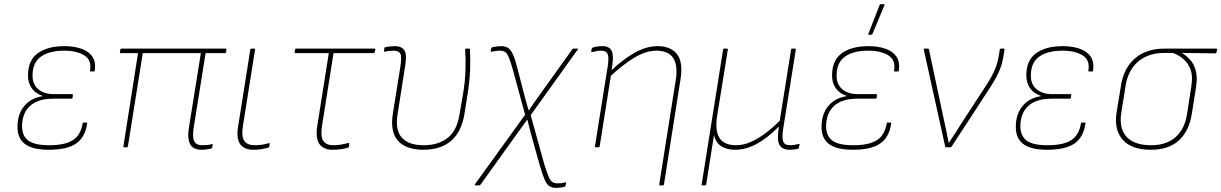

<svg xmlns="http://www.w3.org/2000/svg" viewBox="-20 -715 5928 932"><path d="M217 12Q138 12 101 -16Q64 -44 65 -101Q65 -160 97 -199.5Q129 -239 186 -248V-250Q152 -261 133.5 -287.5Q115 -314 116 -352Q117 -424 164.5 -457.5Q212 -491 293 -491Q339 -491 375 -478.5Q411 -466 428.5 -440Q446 -414 440 -372Q440 -368 436 -368H420Q416 -368 417 -372Q426 -423 389.5 -446Q353 -469 292 -469Q219 -469 178.5 -440Q138 -411 138 -349Q137 -307 165 -282.5Q193 -258 242 -258H331Q334 -258 334 -254L332 -240Q332 -236 328 -236H239Q165 -236 126.5 -201.5Q88 -167 87 -104Q87 -55 117.5 -32.5Q148 -10 219 -10Q295 -10 333.5 -34.5Q372 -59 381 -116Q381 -120 385 -120H401Q405 -120 403 -116Q394 -50 350.5 -19Q307 12 217 12Z M958 12Q933 12 917.5 1.5Q902 -9 896.5 -32.5Q891 -56 897 -95L955 -457H673L601 -5Q600 0 596 0H582Q578 0 579 -5L650 -457H566Q561 -457 562 -463L564 -474Q565 -479 570 -479H1075Q1080 -479 1079 -474L1077 -461Q1076 -457 1072 -457H978L920 -94Q913 -49 923 -29.5Q933 -10 961 -10Q974 -10 985.5 -11Q997 -12 1009 -16Q1013 -18 1012 -13L1010 2Q1010 4 1006 6Q997 8 985 10Q973 12 958 12Z M1210 12Q1166 12 1146 -15Q1126 -42 1136 -102L1195 -474Q1196 -479 1201 -479H1214Q1219 -479 1218 -474L1159 -102Q1151 -52 1166 -31Q1181 -10 1215 -10Q1232 -10 1248 -12Q1264 -14 1285 -20Q1290 -21 1289 -15L1287 -4Q1286 1 1281 2Q1264 7 1246.5 9.5Q1229 12 1210 12Z M1594 12Q1565 12 1546 -0.5Q1527 -13 1520.5 -38.5Q1514 -64 1520 -103L1576 -457H1413Q1409 -457 1410 -463L1412 -474Q1413 -479 1417 -479H1798Q1803 -479 1802 -474L1799 -462Q1798 -457 1794 -457H1599L1543 -103Q1535 -52 1549.5 -31Q1564 -10 1598 -10Q1617 -10 1634.5 -13Q1652 -16 1671 -21Q1676 -23 1675 -15L1674 -4Q1673 1 1668 2Q1656 6 1636.5 9Q1617 12 1594 12Z M2035 12Q1952 12 1912.5 -31Q1873 -74 1887 -164L1923 -388Q1931 -439 1923.5 -454Q1916 -469 1892 -469Q1882 -469 1871 -468Q1860 -467 1849 -464Q1844 -463 1844 -468L1846 -482Q1846 -484 1847.5 -484.5Q1849 -485 1851 -486Q1859 -488 1872 -489.5Q1885 -491 1897 -491Q1929 -491 1942.5 -471.5Q1956 -452 1947 -397L1910 -161Q1897 -84 1930.5 -47Q1964 -10 2036 -10Q2109 -10 2154 -46.5Q2199 -83 2211 -162L2227 -255Q2238 -319 2239.5 -375.5Q2241 -432 2238 -475Q2238 -479 2242 -479H2256Q2261 -479 2261 -475Q2264 -434 2262 -378Q2260 -322 2250 -260L2235 -165Q2221 -76 2170.5 -32Q2120 12 2035 12Z M2680 197Q2661 197 2647.5 189Q2634 181 2623.5 156.5Q2613 132 2600 87L2566 -34Q2559 -58 2552.5 -84.5Q2546 -111 2540 -134H2539Q2523 -112 2508 -91Q2493 -70 2477 -48L2312 182Q2310 185 2306 185H2287Q2286 185 2285 183.5Q2284 182 2285 180L2529 -158L2471 -371Q2459 -414 2450.5 -435Q2442 -456 2432 -462.5Q2422 -469 2407 -469Q2396 -469 2385 -467.5Q2374 -466 2366 -464Q2361 -463 2362 -469L2364 -478Q2365 -484 2370 -486Q2381 -488 2391.5 -489.5Q2402 -491 2412 -491Q2434 -491 2447.5 -481.5Q2461 -472 2471.5 -447.5Q2482 -423 2493 -378L2520 -274Q2526 -250 2532.5 -226.5Q2539 -203 2546 -179H2547Q2564 -204 2581 -228.5Q2598 -253 2615 -276L2759 -477Q2760 -479 2764 -479H2783Q2789 -479 2784 -474L2556 -156L2622 82Q2635 124 2643.5 143.5Q2652 163 2662 169Q2672 175 2685 175Q2695 175 2704.5 174Q2714 173 2724 170Q2729 169 2728 173L2725 187Q2724 191 2720 192Q2698 197 2680 197Z M3185 185Q3179 185 3180 180L3260 -325Q3283 -469 3166 -469Q3115 -469 3057.5 -434Q3000 -399 2939 -341L2943 -369Q3001 -425 3059 -458Q3117 -491 3172 -491Q3236 -491 3266.5 -452Q3297 -413 3283 -328L3203 180Q3202 185 3198 185ZM2873 0Q2867 0 2868 -5L2929 -387Q2937 -434 2930 -451.5Q2923 -469 2898 -469Q2886 -469 2875.5 -467Q2865 -465 2857 -463Q2849 -460 2850 -467L2852 -478Q2853 -481 2854 -482Q2855 -483 2857 -484Q2865 -487 2877.5 -489Q2890 -491 2903 -491Q2937 -491 2948.5 -469.5Q2960 -448 2952 -397L2948 -369L2947 -358L2891 -5Q2890 0 2886 0Z M3389 185Q3385 185 3386 180L3490 -474Q3491 -479 3495 -479H3508Q3514 -479 3513 -474L3461 -152Q3450 -79 3473 -44.5Q3496 -10 3553 -10Q3588 -10 3623.5 -25.5Q3659 -41 3694.5 -67.5Q3730 -94 3765 -129L3820 -474Q3821 -479 3825 -479H3838Q3844 -479 3843 -474L3782 -92Q3775 -48 3781.5 -29Q3788 -10 3815 -10Q3824 -10 3834.5 -11.5Q3845 -13 3857 -16Q3862 -18 3861 -12L3858 2Q3857 5 3856 6Q3855 7 3851 8Q3845 9 3834.5 10.5Q3824 12 3812 12Q3777 12 3763.5 -12Q3750 -36 3761 -100H3760Q3703 -43 3651.5 -15.5Q3600 12 3548 12Q3507 12 3480.5 -5.5Q3454 -23 3446 -60L3408 180Q3407 185 3404 185Z M4120 12Q4041 12 4004 -16Q3967 -44 3968 -101Q3968 -160 4000 -199.5Q4032 -239 4089 -248V-250Q4055 -261 4036.5 -287.5Q4018 -314 4019 -352Q4020 -424 4067.5 -457.5Q4115 -491 4196 -491Q4242 -491 4278 -478.5Q4314 -466 4331.5 -440Q4349 -414 4343 -372Q4343 -368 4339 -368H4323Q4319 -368 4320 -372Q4329 -423 4292.5 -446Q4256 -469 4195 -469Q4122 -469 4081.5 -440Q4041 -411 4041 -349Q4040 -307 4068 -282.5Q4096 -258 4145 -258H4234Q4237 -258 4237 -254L4235 -240Q4235 -236 4231 -236H4142Q4068 -236 4029.5 -201.5Q3991 -167 3990 -104Q3990 -55 4020.5 -32.5Q4051 -10 4122 -10Q4198 -10 4236.5 -34.5Q4275 -59 4284 -116Q4284 -120 4288 -120H4304Q4308 -120 4306 -116Q4297 -50 4253.5 -19Q4210 12 4120 12ZM4198 -546Q4196 -546 4195 -547.5Q4194 -549 4196 -553L4250 -691Q4251 -694 4252.5 -694.5Q4254 -695 4256 -695H4269Q4272 -695 4273 -693Q4274 -691 4273 -689L4215 -550Q4213 -546 4208 -546Z M4571 0Q4569 0 4568 -4L4464 -475Q4463 -479 4469 -479H4484Q4488 -479 4489 -476L4562 -133Q4568 -105 4574 -77.5Q4580 -50 4585 -22H4586Q4606 -52 4624.5 -80.5Q4643 -109 4661 -138L4753 -279Q4776 -313 4790.5 -339Q4805 -365 4814 -389Q4823 -413 4828 -442L4833 -474Q4834 -479 4838 -479H4852Q4857 -479 4856 -474L4851 -442Q4844 -400 4827 -362.5Q4810 -325 4773 -270L4599 -3Q4597 0 4593 0Z M5063 12Q4984 12 4947 -16Q4910 -44 4911 -101Q4911 -160 4943 -199.5Q4975 -239 5032 -248V-250Q4998 -261 4979.5 -287.5Q4961 -314 4962 -352Q4963 -424 5010.5 -457.5Q5058 -491 5139 -491Q5185 -491 5221 -478.5Q5257 -466 5274.5 -440Q5292 -414 5286 -372Q5286 -368 5282 -368H5266Q5262 -368 5263 -372Q5272 -423 5235.5 -446Q5199 -469 5138 -469Q5065 -469 5024.5 -440Q4984 -411 4984 -349Q4983 -307 5011 -282.5Q5039 -258 5088 -258H5177Q5180 -258 5180 -254L5178 -240Q5178 -236 5174 -236H5085Q5011 -236 4972.5 -201.5Q4934 -167 4933 -104Q4933 -55 4963.5 -32.5Q4994 -10 5065 -10Q5141 -10 5179.5 -34.5Q5218 -59 5227 -116Q5227 -120 5231 -120H5247Q5251 -120 5249 -116Q5240 -50 5196.5 -19Q5153 12 5063 12Z M5565 12Q5474 12 5430.5 -36Q5387 -84 5400 -169L5422 -303Q5436 -387 5491 -433Q5546 -479 5632 -479H5884Q5889 -479 5888 -474L5885 -461Q5884 -456 5880 -456L5718 -458V-457Q5739 -445 5757.5 -424.5Q5776 -404 5784.5 -372Q5793 -340 5786 -293L5765 -161Q5752 -79 5702.5 -33.5Q5653 12 5565 12ZM5568 -10Q5642 -10 5686.5 -49.5Q5731 -89 5742 -161L5763 -297Q5771 -348 5758.5 -379.5Q5746 -411 5722.5 -430Q5699 -449 5674 -458H5630Q5556 -458 5506.5 -417.5Q5457 -377 5444 -300L5423 -168Q5411 -91 5449 -50.5Q5487 -10 5568 -10Z"/></svg>

Font: Sofia Sans Thin
Style: Italic
Weight: 250
Italic angle: -9°
Version: Version 4.100-B